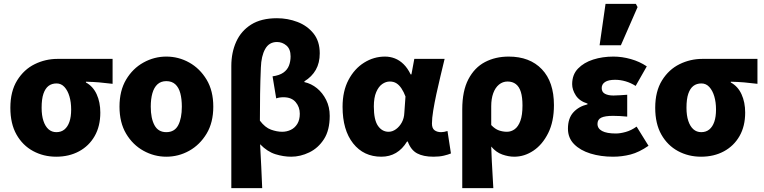

<svg xmlns="http://www.w3.org/2000/svg" viewBox="-20 -805 3981 1001"><path d="M273 12Q207 12 152.5 -17.5Q98 -47 66 -103.5Q34 -160 34 -243Q34 -329 69.5 -386Q105 -443 161 -470.5Q217 -498 280 -498H567V-368Q527 -373 497 -375.5Q467 -378 428 -379V-375Q465 -355 484 -313.5Q503 -272 503 -218Q503 -147 473.5 -95.5Q444 -44 392 -16Q340 12 273 12ZM274 -116Q299 -116 316 -130Q333 -144 342 -170Q351 -196 351 -234Q351 -272 342 -302.5Q333 -333 316 -351.5Q299 -370 275 -370Q250 -370 233 -357Q216 -344 206.5 -316.5Q197 -289 197 -243Q197 -203 206.5 -174.5Q216 -146 233 -131Q250 -116 274 -116Z M847 12Q784 12 728 -19Q672 -50 637.5 -108Q603 -166 603 -249Q603 -332 637.5 -390Q672 -448 728 -479Q784 -510 847 -510Q911 -510 966.5 -479Q1022 -448 1057 -390Q1092 -332 1092 -249Q1092 -166 1057 -108Q1022 -50 966.5 -19Q911 12 847 12ZM847 -116Q890 -116 909 -152Q928 -188 928 -249Q928 -289 920 -319Q912 -349 894 -365.5Q876 -382 847 -382Q819 -382 801 -365.5Q783 -349 774.5 -319Q766 -289 766 -249Q766 -188 785.5 -152Q805 -116 847 -116Z M1186 176V-461Q1186 -531 1211.5 -587.5Q1237 -644 1289.5 -677Q1342 -710 1424 -710Q1480 -710 1531 -690.5Q1582 -671 1614.5 -630.5Q1647 -590 1647 -527Q1647 -477 1626.5 -441Q1606 -405 1567 -381V-377Q1603 -369 1632.5 -345Q1662 -321 1680.5 -284Q1699 -247 1699 -201Q1699 -126 1669 -79.5Q1639 -33 1592.5 -10.5Q1546 12 1498 12Q1458 12 1416 -1Q1374 -14 1336 -53Q1339 5 1342 62.5Q1345 120 1347 176ZM1451 -118Q1475 -118 1496 -128Q1517 -138 1530 -159Q1543 -180 1543 -212Q1543 -247 1521.5 -272.5Q1500 -298 1458 -298Q1436 -298 1420 -292L1401 -407Q1437 -412 1457.5 -426.5Q1478 -441 1486.5 -463Q1495 -485 1495 -511Q1495 -549 1473.5 -567.5Q1452 -586 1424 -586Q1383 -586 1362.5 -549.5Q1342 -513 1340 -452Q1337 -383 1336 -314.5Q1335 -246 1335 -176Q1362 -140 1393 -129Q1424 -118 1451 -118Z M1968 12Q1876 12 1821 -57.5Q1766 -127 1766 -248Q1766 -330 1797 -388.5Q1828 -447 1878.5 -478.5Q1929 -510 1987 -510Q2014 -510 2038.5 -500.5Q2063 -491 2084 -470.5Q2105 -450 2121 -417H2125L2140 -498H2298Q2288 -456 2276.5 -408.5Q2265 -361 2255 -314.5Q2245 -268 2238.5 -228Q2232 -188 2232 -161Q2232 -136 2245.5 -126Q2259 -116 2280 -116Q2287 -116 2295.5 -117.5Q2304 -119 2313 -122L2331 -5Q2317 1 2294 6.5Q2271 12 2240 12Q2187 12 2154.5 -5.5Q2122 -23 2106 -67H2102Q2054 12 1968 12ZM2006 -118Q2026 -118 2044.5 -131.5Q2063 -145 2075 -167Q2087 -189 2088 -217L2094 -302Q2085 -326 2073 -344Q2061 -362 2046.5 -371Q2032 -380 2012 -380Q1992 -380 1973 -367Q1954 -354 1941.5 -325Q1929 -296 1929 -250Q1929 -180 1950.5 -149Q1972 -118 2006 -118Z M2390 176V-235Q2390 -331 2422 -392Q2454 -453 2508.5 -481.5Q2563 -510 2632 -510Q2742 -510 2805 -444Q2868 -378 2868 -257Q2868 -171 2838 -111Q2808 -51 2761 -19.5Q2714 12 2661 12Q2631 12 2598.5 0.5Q2566 -11 2541 -41Q2542 -4 2544 33Q2546 70 2548 105.5Q2550 141 2552 176ZM2623 -118Q2645 -118 2663.5 -131.5Q2682 -145 2693 -175Q2704 -205 2704 -255Q2704 -298 2695.5 -325.5Q2687 -353 2669.5 -366.5Q2652 -380 2626 -380Q2601 -380 2581.5 -364Q2562 -348 2551.5 -319Q2541 -290 2541 -251V-153Q2561 -132 2581.5 -125Q2602 -118 2623 -118Z M3176 12Q3112 12 3058.5 -4.5Q3005 -21 2973 -53.5Q2941 -86 2941 -134Q2941 -188 2969 -219Q2997 -250 3043 -261V-265Q3001 -278 2982 -307.5Q2963 -337 2963 -366Q2963 -416 2993.5 -447.5Q3024 -479 3072.5 -494.5Q3121 -510 3178 -510Q3223 -510 3269 -497Q3315 -484 3352 -459L3294 -357Q3269 -373 3241.5 -381Q3214 -389 3187 -389Q3152 -389 3134.5 -377.5Q3117 -366 3117 -346Q3117 -325 3134 -316Q3151 -307 3178 -307Q3194 -307 3213.5 -308.5Q3233 -310 3250 -311V-197Q3232 -199 3212.5 -200Q3193 -201 3176 -201Q3134 -201 3114.5 -191.5Q3095 -182 3095 -159Q3095 -135 3119 -122Q3143 -109 3191 -109Q3213 -109 3242 -117Q3271 -125 3299 -145L3361 -45Q3312 -11 3267.5 0.5Q3223 12 3176 12ZM3106 -569 3137 -785H3295L3304 -768L3217 -569Z M3635 12Q3569 12 3514.5 -17.5Q3460 -47 3428 -103.5Q3396 -160 3396 -243Q3396 -329 3431.5 -386Q3467 -443 3523 -470.5Q3579 -498 3642 -498H3929V-368Q3889 -373 3859 -375.5Q3829 -378 3790 -379V-375Q3827 -355 3846 -313.5Q3865 -272 3865 -218Q3865 -147 3835.5 -95.5Q3806 -44 3754 -16Q3702 12 3635 12ZM3636 -116Q3661 -116 3678 -130Q3695 -144 3704 -170Q3713 -196 3713 -234Q3713 -272 3704 -302.5Q3695 -333 3678 -351.5Q3661 -370 3637 -370Q3612 -370 3595 -357Q3578 -344 3568.5 -316.5Q3559 -289 3559 -243Q3559 -203 3568.5 -174.5Q3578 -146 3595 -131Q3612 -116 3636 -116Z"/></svg>

Font: Source Sans 3 ExtraBold
Style: Regular
Weight: 800
Designer: Paul D. Hunt
Foundry: Adobe
Version: Version 3.052;hotconv 1.1.0;makeotfexe 2.6.0